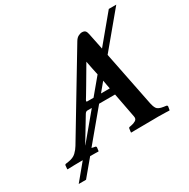

<svg xmlns="http://www.w3.org/2000/svg" viewBox="-178 -862 1119 1136"><g transform="rotate(-30 381.5 -294.0)"><path d="M645 -91Q649 -70 658.5 -54.5Q668 -39 704 -34L718 -32Q721 -32 724.5 -30Q728 -28 728 -23L724 0L722 2Q722 2 698.5 1Q675 0 646 0Q633 0 603 0.5Q573 1 540.5 1Q508 1 485 1.5Q462 2 462 2L460 0L463 -23Q464 -31 470 -32L481 -34Q499 -37 513 -45.5Q527 -54 523 -73L491 -241H382L212 -37Q218 -35 224 -34L235 -32Q242 -31 242 -23L239 0L237 2Q237 2 220 1.5Q203 1 181 1L90 110H40L131 0Q126 0 121.5 0Q117 0 113 0Q94 0 74 0.5Q54 1 40.5 1.5Q27 2 27 2L25 0L27 -23Q27 -28 30.5 -30Q34 -32 37 -32L51 -34Q87 -39 106 -57.5Q125 -76 136 -95L456 -627Q467 -645 481 -651.5Q495 -658 503 -658Q520 -658 527 -650.5Q534 -643 537 -627L560 -515L712 -698H763L570 -466ZM461 -396Q456 -417 451.5 -440.5Q447 -464 441 -494Q427 -470 407.5 -437Q388 -404 369.5 -372.5Q351 -341 338.5 -320.5Q326 -300 326 -300Q319 -288 328 -288H371ZM471 -347 422 -288H482Q479 -305 476 -319.5Q473 -334 471 -347ZM187 -67 332 -241H302Q291 -241 283 -227L190 -73Q188 -70 187 -67Z"/></g></svg>

Font: Libertinus Serif SemiBold
Style: Italic
Weight: 600
Italic angle: -11.5°
Designer: Philipp H. Poll, Khaled Hosny
Foundry: Caleb Maclennan
Version: Version 7.051;RELEASE